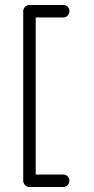

<svg xmlns="http://www.w3.org/2000/svg" viewBox="-20 -650 375 769"><path d="M98 99Q88 99 80.5 91.5Q73 84 73 74V-605Q73 -616 80.5 -623Q88 -630 98 -630H233Q244 -630 251 -623Q258 -616 258 -605Q258 -595 251 -587.5Q244 -580 233 -580H123V49H233Q244 49 251 56.5Q258 64 258 74Q258 84 251 91.5Q244 99 233 99Z"/></svg>

Font: Hubballi
Style: Regular
Weight: 400
Designer: Erin McLaughlin
Version: Version 1.000; ttfautohint (v1.8.3)